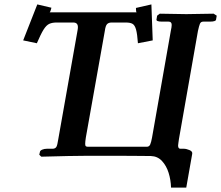

<svg xmlns="http://www.w3.org/2000/svg" viewBox="-20 -709 1002 870"><path d="M331 -569Q332 -574 332.5 -578.5Q333 -583 333 -586Q333 -607 312 -607H236Q217 -607 203.5 -601Q190 -595 177.5 -575Q165 -555 147 -513L85 -526L149 -689L213 -674Q212 -669 209.5 -661.5Q207 -654 205 -653H599Q597 -654 596.5 -661.5Q596 -669 596 -673L666 -689L672 -526L605 -513Q602 -555 596.5 -575Q591 -595 580.5 -601Q570 -607 550 -607H486Q472 -607 465 -599.5Q458 -592 455 -569L369 -86Q366 -67 366 -57Q366 -49 369 -46.5Q372 -44 378 -44H645Q656 -44 660.5 -54Q665 -64 669 -86L754 -569Q756 -578 757 -585Q758 -592 758 -596Q758 -611 744 -611H715Q688 -611 689 -620L692 -638L704 -647L824 -645Q853 -646 886 -646Q919 -646 948 -647L962 -638L959 -620Q958 -611 930 -611H901Q890 -611 886 -601.5Q882 -592 877 -569L791 -80Q790 -70 788.5 -62.5Q787 -55 787 -50Q787 -35 797 -35H813Q824 -35 838.5 -29Q853 -23 851 -12L824 141H755Q754 106 744 74Q734 42 714 20.5Q694 -1 664 -2Q648 -2 613.5 -2.5Q579 -3 536 -3Q493 -3 451 -3Q410 -3 367.5 -3Q325 -3 288 -2Q262 -1 227.5 -0.5Q193 0 167 1L158 -8L161 -21Q162 -27 171.5 -31Q181 -35 193 -35H220Q231 -36 235.5 -43.5Q240 -51 244 -78Z"/></svg>

Font: Libertinus Serif SemiBold
Style: Italic
Weight: 600
Italic angle: -11.5°
Designer: Philipp H. Poll, Khaled Hosny
Foundry: Caleb Maclennan
Version: Version 7.051;RELEASE